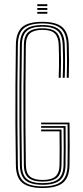

<svg xmlns="http://www.w3.org/2000/svg" viewBox="-20 -912 406 937"><path d="M187.5 5.5Q120 5.5 89.1 -19.9Q58.2 -45.2 57.5 -105.5Q55.8 -210.5 55.2 -305.4Q54.8 -400.2 55.4 -495Q56 -589.8 57.5 -693.8Q58.5 -752.5 87.6 -779Q116.8 -805.5 186.5 -805.5Q254.2 -805.5 283.9 -779.5Q313.5 -753.5 315.5 -694.5Q317 -648.2 317 -613.6Q317 -579 315.5 -532.2H305.8Q307 -575.2 307.1 -611.2Q307.2 -647.2 305.8 -694.2Q303.8 -750.5 275.6 -774Q247.5 -797.5 186.5 -797.5Q123.8 -797.5 95.9 -773.5Q68 -749.5 67.2 -693.5Q65.5 -590.2 65 -494.2Q64.5 -398.2 65.1 -302.8Q65.8 -207.2 67.2 -105.8Q68 -49.5 96.5 -26Q125 -2.5 187.5 -2.5Q251.8 -2.5 280.1 -26.5Q308.5 -50.5 309.5 -105.8Q310 -135.5 310.2 -164.4Q310.5 -193.2 310.4 -227Q310.2 -260.8 309.8 -305.2H180.8V-313.8H319.2Q320.2 -243.8 320.2 -198.2Q320.2 -152.8 319.2 -105.5Q318.2 -46.2 287.6 -20.4Q257 5.5 187.5 5.5ZM187.5 -10.2Q129.8 -10.2 103.9 -32.4Q78 -54.5 77 -106Q75.5 -207.8 74.9 -302.4Q74.2 -397 74.9 -492.8Q75.5 -588.5 77 -693.8Q78 -744.2 102.9 -767Q127.8 -789.8 186.5 -789.8Q243.5 -789.8 268.8 -767.6Q294 -745.5 295.8 -694.2Q297.5 -648.5 297.5 -612.9Q297.5 -577.2 295.8 -532.2H286Q287.8 -577 287.8 -612.5Q287.8 -648 286 -693Q284.2 -741 261 -761.4Q237.8 -781.8 186.5 -781.8Q133.8 -781.8 110.8 -761.1Q87.8 -740.5 86.8 -693.5Q85.2 -588.8 84.6 -493.5Q84 -398.2 84.6 -303.6Q85.2 -209 86.8 -105.8Q87.8 -57 112.2 -37.6Q136.8 -18.2 187.5 -18.2Q241 -18.2 265 -38.4Q289 -58.5 290 -106Q290.8 -146 290.9 -186.1Q291 -226.2 290.2 -288.2H180.8V-296.8H300Q300.5 -238 300.5 -193.4Q300.5 -148.8 299.8 -105.8Q298.8 -54.5 272.6 -32.4Q246.5 -10.2 187.5 -10.2ZM187.5 -25.8Q142.5 -25.8 119.9 -43.4Q97.2 -61 96.5 -106Q95.2 -196 94.6 -289.4Q94 -382.8 94.4 -483Q94.8 -583.2 96.5 -693.5Q97.2 -738.8 119.8 -756.5Q142.2 -774.2 186.5 -774.2Q233 -774.2 253.8 -755.4Q274.5 -736.5 276.2 -693Q277.8 -649.2 277.8 -612.9Q277.8 -576.5 276.2 -532.2H266.5Q267.8 -568.2 268 -593Q268.2 -617.8 267.9 -640.4Q267.5 -663 266.5 -693.2Q265.2 -730.8 247.6 -748.5Q230 -766.2 186.5 -766.2Q146.5 -766.2 126.8 -749.9Q107 -733.5 106.2 -692Q105 -598 104.4 -498.8Q103.8 -399.5 104.2 -300.2Q104.8 -201 106.2 -107Q107 -65.2 127.5 -49.5Q148 -33.8 187.5 -33.8Q231 -33.8 250.4 -50.8Q269.8 -67.8 270.5 -107Q271.2 -143 271.2 -181.9Q271.2 -220.8 270.5 -271H180.8V-279.8H280.2Q281 -225.2 281 -183.8Q281 -142.2 280.2 -106Q279.5 -62.2 257.4 -44Q235.2 -25.8 187.5 -25.8ZM162 -882.2V-891.5H211V-882.2ZM162 -845V-854.2H211V-845ZM162 -863.5V-873H211V-863.5Z"/></svg>

Font: Big Shoulders Inline Text ExtraLight
Style: Regular
Weight: 250
Version: Version 2.002